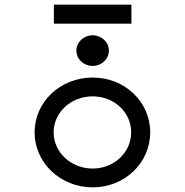

<svg xmlns="http://www.w3.org/2000/svg" viewBox="-20 -796 796 827"><path d="M212 -776V-694H546V-776ZM379 -512C417 -512 449 -541 449 -578C449 -615 417 -644 379 -644C341 -644 309 -615 309 -578C309 -541 341 -512 379 -512ZM379 -381C472 -381 545 -312 545 -226C545 -140 472 -70 379 -70C286 -70 211 -140 211 -226C211 -312 286 -381 379 -381ZM379 11C518 11 627 -95 627 -226C627 -357 518 -462 379 -462C240 -462 129 -357 129 -226C129 -95 240 11 379 11Z"/></svg>

Font: Charger Monospace
Style: Regular
Weight: 400
Designer: Jasper
Foundry: Cannot Into Space Fonts
Version: Version 0.980